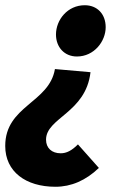

<svg xmlns="http://www.w3.org/2000/svg" viewBox="-20 -532 498 734"><path d="M192 182C252 182 308 158 358 110L278 20C254 44 234 54 212 54C178 54 156 34 156 2C156 -82 308 -100 326 -256L190 -268C168 -138 0 -128 0 26C0 124 78 182 192 182ZM274 -316C340 -316 384 -374 384 -428C384 -478 352 -512 304 -512C238 -512 194 -456 194 -400C194 -352 226 -316 274 -316Z"/></svg>

Font: Source Sans Pro Black
Style: Italic
Weight: 900
Italic angle: -11°
Designer: Paul D. Hunt
Foundry: Adobe Systems Incorporated
Version: Version 3.006;hotconv 1.0.111;makeotfexe 2.5.65597